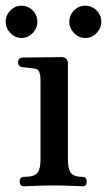

<svg xmlns="http://www.w3.org/2000/svg" viewBox="-26 -653 375 673"><path d="M58 0Q43 0 43 -16Q43 -33 58 -33Q94 -33 105 -47Q116 -61 116 -93V-367Q116 -393 111 -402.5Q106 -412 92 -413Q85 -414 71 -415.5Q57 -417 50 -418Q37 -421 37 -435Q37 -441 41 -446Q45 -451 51 -451Q54 -451 73.5 -451.5Q93 -452 117.5 -452Q142 -452 162 -452.5Q182 -453 188 -453Q212 -453 212 -429V-93Q212 -61 222.5 -47Q233 -33 264 -33Q278 -33 278 -16Q278 0 264 0Q257 0 239.5 -1Q222 -2 201.5 -2.5Q181 -3 164 -3Q147 -3 125 -2.5Q103 -2 84 -1Q65 0 58 0ZM273 -520Q250 -520 233.5 -537Q217 -554 217 -577Q217 -600 233.5 -616.5Q250 -633 273 -633Q296 -633 312.5 -616.5Q329 -600 329 -577Q329 -554 312.5 -537Q296 -520 273 -520ZM49 -520Q27 -520 10.5 -537Q-6 -554 -6 -577Q-6 -600 10.5 -616.5Q27 -633 49 -633Q72 -633 88.5 -616.5Q105 -600 105 -577Q105 -554 88.5 -537Q72 -520 49 -520Z"/></svg>

Font: Zen Old Mincho SemiBold
Style: Regular
Weight: 600
Version: Version 1.500